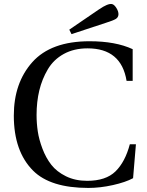

<svg xmlns="http://www.w3.org/2000/svg" viewBox="-20 -910 724 945"><path d="M321 -764 466 -863Q511 -894 531 -890Q542 -888 553 -870.5Q564 -853 563 -838Q562 -824 549.5 -816.5Q537 -809 502 -798L332 -742ZM48 -341Q48 -502 139 -604Q231 -707 421 -707Q549 -707 633 -668V-512H603Q577 -672 411 -672Q344 -672 294 -644.5Q244 -617 215.5 -569Q187 -521 173.5 -465Q160 -409 160 -344Q160 -303 166 -263Q172 -223 189 -178Q206 -133 232.5 -99Q259 -65 304.5 -42.5Q350 -20 409 -20Q501 -20 548.5 -66.5Q596 -113 619 -200H649L635 -33Q598 -13 535.5 1Q473 15 415 15Q228 15 143 -70Q48 -165 48 -341Z"/></svg>

Font: Linguistics Pro
Style: Regular
Weight: 400
Designer: Stefan Peev, Context Ltd
Foundry: Stefan Peev, Context Ltd
Version: Version 001.000